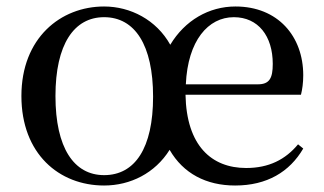

<svg xmlns="http://www.w3.org/2000/svg" viewBox="-20 -557 998 592"><path d="M301 -17C208 -17 151 -101 151 -261C151 -420 208 -504 301 -504C396 -504 452 -418 452 -259C452 -100 396 -17 301 -17ZM301 15C382 15 458 -23 503 -95C545 -22 616 15 705 15C803 15 873 -27 915 -99L899 -112C860 -65 809 -39 739 -39C632 -39 555 -108 552 -265H908C912 -281 915 -301 915 -325C915 -445 837 -537 706 -537C624 -537 550 -494 505 -419C462 -496 382 -537 301 -537C167 -537 46 -440 46 -261C46 -83 162 15 301 15ZM553 -297C559 -432 622 -504 701 -504C776 -504 821 -446 821 -360C821 -316 811 -297 775 -297Z"/></svg>

Font: Noto Serif CJK SC Medium
Style: Regular
Weight: 500
Designer: Ryoko NISHIZUKA 西塚涼子 (kana & ideographs); Frank Grießhammer (Latin, Greek & Cyrillic); Wenlong ZHANG 张文龙 (bopomofo); San
Foundry: Adobe
Version: Version 2.001;hotconv 1.1.0;makeotfexe 2.6.0